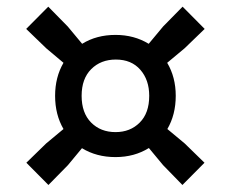

<svg xmlns="http://www.w3.org/2000/svg" viewBox="-20 -650 674 561"><path d="M121.5 -109.5 57 -174.5 115 -231 165.5 -273Q141 -315 141 -370Q141 -424.5 165.5 -466.5L115 -509L56.5 -565.5L121 -630.5L178 -572.5L220 -522Q262 -548 317.5 -548Q372 -548 414.5 -522L456.5 -572.5L513.5 -630.5L578 -565.5L519.5 -509L468.5 -466.5Q493.5 -424.5 493.5 -370Q493.5 -315 469 -273L519.5 -231L577.5 -174.5L513 -109.5L456.5 -167.5L415 -217.5Q372.5 -191 317.5 -191Q262 -191 219.5 -217L178.5 -167.5ZM317.5 -264Q360.5 -264 388.2 -291.8Q416 -319.5 416 -370Q416 -416.5 390 -446.2Q364 -476 318.5 -476Q274.5 -476 246.5 -448Q218.5 -420 218.5 -370Q218.5 -320 246.2 -292Q274 -264 317.5 -264Z"/></svg>

Font: Encode Sans Semi Expanded SemiBold
Style: Regular
Weight: 600
Width: 6
Designer: Multiple Designers
Foundry: Impallari Type
Version: Version 3.000; ttfautohint (v1.8.3) -l 8 -r 50 -G 200 -x 14 